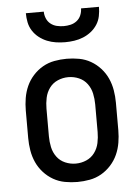

<svg xmlns="http://www.w3.org/2000/svg" viewBox="-53 -782 607 832"><g transform="rotate(-5 250.0 -366.0)"><path d="M250 8Q223 8 196 3Q169 -2 145.5 -15.5Q122 -29 103.5 -49.5Q85 -70 74 -94.5Q63 -119 58.5 -146Q54 -173 54 -200V-320Q54 -347 58.5 -374Q63 -401 74 -425.5Q85 -450 103.5 -470.5Q122 -491 145.5 -504.5Q169 -518 196 -523Q223 -528 250 -528Q277 -528 304 -523Q331 -518 354.5 -504.5Q378 -491 396.5 -470.5Q415 -450 426 -425.5Q437 -401 441.5 -374Q446 -347 446 -320V-200Q446 -173 441.5 -146Q437 -119 426 -94.5Q415 -70 396.5 -49.5Q378 -29 354.5 -15.5Q331 -2 304 3Q277 8 250 8ZM250 -72Q274 -72 296 -81.5Q318 -91 332 -110Q346 -129 351 -152.5Q356 -176 356 -200V-320Q356 -344 351 -367.5Q346 -391 332 -410Q318 -429 296 -438.5Q274 -448 250 -448Q226 -448 204 -438.5Q182 -429 168 -410Q154 -391 149 -367.5Q144 -344 144 -320V-200Q144 -176 149 -152.5Q154 -129 168 -110Q182 -91 204 -81.5Q226 -72 250 -72ZM250 -600Q230 -600 210 -603Q190 -606 171.5 -613.5Q153 -621 137 -633.5Q121 -646 110 -663Q99 -680 95 -700Q91 -720 91 -740H169Q169 -725 175 -710.5Q181 -696 193 -686.5Q205 -677 220 -673.5Q235 -670 250 -670Q265 -670 280 -673.5Q295 -677 307 -686.5Q319 -696 325 -710.5Q331 -725 331 -740H409Q409 -720 405 -700Q401 -680 390 -663Q379 -646 363 -633.5Q347 -621 328.5 -613.5Q310 -606 290 -603Q270 -600 250 -600Z"/></g></svg>

Font: Iosevka Fixed Medium
Style: Regular
Weight: 500
Monospace: yes
Designer: Belleve Invis
Foundry: Belleve Invis
Version: Version 32.3.0